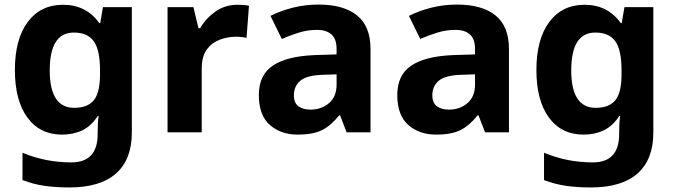

<svg xmlns="http://www.w3.org/2000/svg" viewBox="-20 -577 2946 837"><path d="M254.9 -556.2Q356 -556.2 413.1 -476.1H417L428.7 -545.9H554.7V1Q554.7 118.2 485.8 179.2Q417 240.2 281.7 240.2Q224.1 240.2 174.6 233.2Q125 226.1 78.1 208V88.9Q178.2 130.9 291 130.9Q405.8 130.9 405.8 6.8V-3.9Q405.8 -20 406.7 -38.6Q407.7 -57.1 410.2 -70.8H405.8Q377.9 -27.8 338.9 -9Q299.8 9.8 251 9.8Q153.8 9.8 99.4 -64.7Q44.9 -139.2 44.9 -272Q44.9 -405.8 100.8 -481Q156.7 -556.2 254.9 -556.2ZM301.8 -435.1Q196.8 -435.1 196.8 -270Q196.8 -106.9 303.7 -106.9Q360.8 -106.9 388.4 -139.4Q416 -171.9 416 -252.9V-271Q416 -358.9 388.9 -397Q361.8 -435.1 301.8 -435.1Z M1015.6 -556.2Q1026.4 -556.2 1041.5 -555.2Q1056.6 -554.2 1065.4 -551.8L1054.7 -412.1Q1046.4 -414.1 1033.4 -415.5Q1020.5 -417 1010.3 -417Q972.7 -417 937.5 -403.8Q902.3 -390.1 880.9 -360.1Q859.4 -330.1 859.4 -277.8V0H710.4V-545.9H823.2L845.2 -454.1H852.5Q876.5 -496.1 918.5 -526.1Q960.4 -556.2 1015.6 -556.2Z M1368.2 -557.1Q1478.5 -557.1 1536.9 -509.5Q1595.2 -461.9 1595.2 -363.8V0H1491.2L1462.4 -74.2H1458.5Q1423.3 -29.8 1384.3 -10Q1345.2 9.8 1277.3 9.8Q1204.6 9.8 1156.5 -32.2Q1108.4 -74.2 1108.4 -163.1Q1108.4 -250 1169.4 -291Q1230.5 -332 1352.5 -336.9L1447.3 -339.8V-363.8Q1447.3 -407.2 1424.8 -427Q1402.3 -446.8 1362.3 -446.8Q1322.3 -446.8 1284.4 -435.3Q1246.6 -423.8 1208.5 -407.2L1159.2 -507.8Q1202.6 -529.8 1256.6 -543.5Q1310.5 -557.1 1368.2 -557.1ZM1447.3 -208V-252.9L1389.2 -251Q1317.4 -249 1289.3 -225.1Q1261.2 -201.2 1261.2 -162.1Q1261.2 -127.9 1281.2 -113.5Q1301.3 -99.1 1333.5 -99.1Q1381.3 -99.1 1414.3 -127.4Q1447.3 -155.8 1447.3 -208Z M1971.7 -557.1Q2082 -557.1 2140.4 -509.5Q2198.7 -461.9 2198.7 -363.8V0H2094.7L2065.9 -74.2H2062Q2026.9 -29.8 1987.8 -10Q1948.7 9.8 1880.9 9.8Q1808.1 9.8 1760 -32.2Q1711.9 -74.2 1711.9 -163.1Q1711.9 -250 1772.9 -291Q1834 -332 1956.1 -336.9L2050.8 -339.8V-363.8Q2050.8 -407.2 2028.3 -427Q2005.9 -446.8 1965.8 -446.8Q1925.8 -446.8 1887.9 -435.3Q1850.1 -423.8 1812 -407.2L1762.7 -507.8Q1806.2 -529.8 1860.1 -543.5Q1914.1 -557.1 1971.7 -557.1ZM2050.8 -208V-252.9L1992.7 -251Q1920.9 -249 1892.8 -225.1Q1864.7 -201.2 1864.7 -162.1Q1864.7 -127.9 1884.8 -113.5Q1904.8 -99.1 1937 -99.1Q1984.9 -99.1 2017.8 -127.4Q2050.8 -155.8 2050.8 -208Z M2528.3 -556.2Q2629.4 -556.2 2686.5 -476.1H2690.4L2702.1 -545.9H2828.1V1Q2828.1 118.2 2759.3 179.2Q2690.4 240.2 2555.2 240.2Q2497.6 240.2 2448 233.2Q2398.4 226.1 2351.6 208V88.9Q2451.7 130.9 2564.5 130.9Q2679.2 130.9 2679.2 6.8V-3.9Q2679.2 -20 2680.2 -38.6Q2681.2 -57.1 2683.6 -70.8H2679.2Q2651.4 -27.8 2612.3 -9Q2573.2 9.8 2524.4 9.8Q2427.2 9.8 2372.8 -64.7Q2318.4 -139.2 2318.4 -272Q2318.4 -405.8 2374.3 -481Q2430.2 -556.2 2528.3 -556.2ZM2575.2 -435.1Q2470.2 -435.1 2470.2 -270Q2470.2 -106.9 2577.1 -106.9Q2634.3 -106.9 2661.9 -139.4Q2689.5 -171.9 2689.5 -252.9V-271Q2689.5 -358.9 2662.4 -397Q2635.3 -435.1 2575.2 -435.1Z"/></svg>

Font: Nokora
Style: Bold
Weight: 700
Designer: Danh Hong
Version: Version 8.000; ttfautohint (v1.8.3)